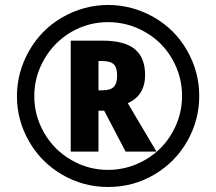

<svg xmlns="http://www.w3.org/2000/svg" viewBox="-20 -744 872 774"><path d="M377 -498V-379.9H392.1Q424.8 -379.9 438.5 -393.6Q452.1 -407.2 452.1 -439.5Q452.1 -471.7 438.5 -484.9Q424.8 -498 391.1 -498ZM265.1 -580.1H394Q481.9 -580.1 523.4 -545.9Q564.9 -511.7 564.9 -441.9Q564.9 -358.9 495.1 -328.1L610.8 -132.8H486.3L399.9 -297.9H377V-132.8H265.1ZM417 -59.1Q496.1 -59.6 565.4 -99.6Q634.8 -139.6 674.3 -209Q713.9 -278.3 713.9 -357.4Q713.9 -437.5 673.8 -506.8Q633.8 -576.2 564.5 -615.2Q495.1 -654.8 415.5 -654.8Q335.9 -654.8 266.6 -614.7Q198.2 -574.2 158.2 -504.9Q118.2 -435.5 118.2 -356.4Q118.2 -277.3 158.2 -208Q198.2 -138.7 268.1 -98.6Q337.4 -58.6 417 -59.1ZM232.4 -674.8Q318.4 -723.6 416 -724.1Q513.7 -723.6 599.6 -674.8Q685.5 -626 734.4 -540Q783.2 -454.1 783.2 -357.4Q783.2 -260.7 735.4 -175.8Q687.5 -90.8 602.5 -40.5Q517.6 9.8 416 9.8Q314.9 9.8 229.5 -40.5Q144 -90.8 96.2 -175.8Q48.3 -259.8 48.3 -356.4Q48.3 -453.1 97.7 -539.6Q147 -626 232.4 -674.8Z"/></svg>

Font: OpenSansHebrew-Bold
Style: Bold
Weight: 700
Foundry: Ascender Corporation, Yanek Iontef
Version: Version 2.001;PS 002.001;hotconv 1.0.70;makeotf.lib2.5.58329